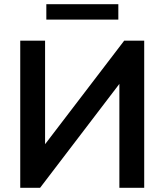

<svg xmlns="http://www.w3.org/2000/svg" viewBox="-20 -900 788 920"><path d="M77 0V-705H196V-209L575 -705H671V0H552V-498L172 0ZM202 -806V-880H547V-806Z"/></svg>

Font: Nunito Sans
Style: Bold
Weight: 700
Designer: Vernon Adams
Foundry: Vernon Adams
Version: Version 3.101; ttfautohint (v1.8.4.7-5d5b);gftools[0.9.27]